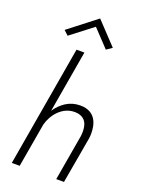

<svg xmlns="http://www.w3.org/2000/svg" viewBox="-183 -1086 856 1165"><g transform="rotate(20 245.0 -503.5)"><path d="M246 -951 350 -841 386 -866 253 -1007 74 -868 103 -841ZM234 -780H183L49 0H100L149 -284C167 -353 224 -421 301 -421C302 -421 304 -421 305 -421C382 -419 389 -359 389 -324C389 -315 388 -306 387 -296L336 0H386L439 -302C440 -313 441 -323 441 -333C441 -388 424 -470 321 -470C287 -470 257 -461 230 -444C204 -427 182 -405 165 -379Z"/></g></svg>

Font: Jost Light
Style: Italic
Weight: 300
Italic angle: -5°
Version: Version 3.710